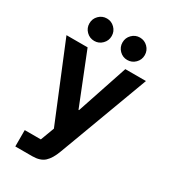

<svg xmlns="http://www.w3.org/2000/svg" viewBox="-216 -800 969 1102"><g transform="rotate(30 268.5 -249.5)"><path d="M70 200V91.7H176.7L210.8 0.8L5 -500H145L279.2 -163.3H282.5L395 -500H531.7L345.8 0L310 95.8Q290.8 148.3 262.9 174.2Q235 200 181.7 200ZM377.5 -550.8Q347.5 -550.8 325.8 -572.5Q304.2 -594.2 304.2 -625Q304.2 -655.8 325.8 -677.5Q347.5 -699.2 377.5 -699.2Q408.3 -699.2 430 -677.5Q451.7 -655.8 451.7 -625Q451.7 -594.2 430 -572.5Q408.3 -550.8 377.5 -550.8ZM159.2 -550.8Q128.3 -550.8 106.7 -572.5Q85 -594.2 85 -625Q85 -655.8 106.7 -677.5Q128.3 -699.2 159.2 -699.2Q189.2 -699.2 210.8 -677.5Q232.5 -655.8 232.5 -625Q232.5 -594.2 210.8 -572.5Q189.2 -550.8 159.2 -550.8Z"/></g></svg>

Font: Funnel Sans Light
Style: Bold
Weight: 700
Version: Version 1.000